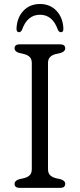

<svg xmlns="http://www.w3.org/2000/svg" viewBox="-20 -916 389 936"><path d="M214 -91.5Q214 -72 224.2 -62Q234.5 -52 252 -47.5L276 -42Q298 -35 298 -20Q298 0 273 0H76.5Q51 0 51 -20Q51 -35 73 -42L97 -47.5Q115 -52 125 -62Q135 -72 135 -91.5V-608.5Q135 -628 125 -638Q115 -648 97 -652.5L73 -658Q51 -665 51 -680Q51 -700 76.5 -700H273Q298 -700 298 -680Q298 -665 276 -658L252 -652.5Q234.5 -648 224.2 -638Q214 -628 214 -608.5ZM175 -844Q113 -844 87.5 -771Q81.5 -759 73.5 -759Q59.5 -759 60.5 -777.5Q63 -830.5 94.2 -863.5Q125.5 -896.5 175 -896.5Q224 -896.5 255.2 -863.5Q286.5 -830.5 289 -777.5Q290 -759 276.5 -759Q268 -759 262 -771Q236.5 -844 175 -844Z"/></svg>

Font: Fraunces 9pt S100 Light
Style: Regular
Weight: 300
Version: Version 1.000; ttfautohint (v1.8.3)